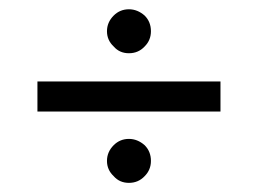

<svg xmlns="http://www.w3.org/2000/svg" viewBox="-20 -486 552 418"><path d="M61.5 -308.6H460V-243.2H61.5ZM227.5 -169.9Q241.2 -183.6 260.7 -183.6Q279.3 -183.6 294.9 -169.9Q308.6 -156.2 308.6 -135.7Q308.6 -116.2 294.9 -102.5Q281.2 -87.9 260.7 -87.9Q240.2 -87.9 227.5 -102.5Q212.9 -116.2 212.9 -135.7Q212.9 -155.3 227.5 -169.9ZM227.5 -452.1Q241.2 -465.8 260.7 -465.8Q279.3 -465.8 294.9 -452.1Q308.6 -438.5 308.6 -418Q308.6 -398.4 294.9 -384.8Q281.2 -370.1 260.7 -370.1Q240.2 -370.1 227.5 -384.8Q212.9 -398.4 212.9 -418Q212.9 -437.5 227.5 -452.1Z"/></svg>

Font: Dinish
Style: Italic
Weight: 400
Italic angle: -12°
Designer: Bert Driehuis
Foundry: Playbeing
Version: Version 3.002; git-62d0f29-release